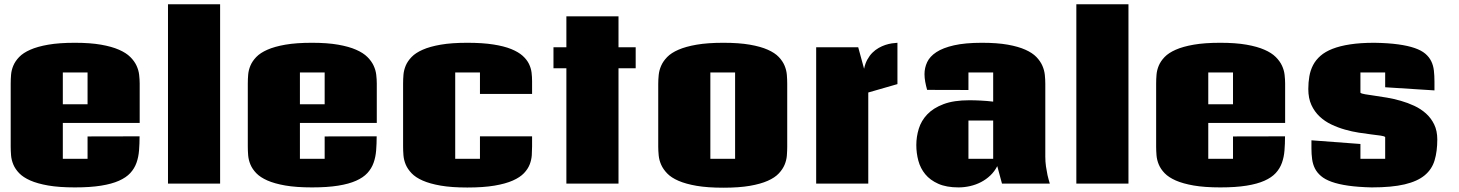

<svg xmlns="http://www.w3.org/2000/svg" viewBox="-20 -855 6792 894"><path d="M629.9 -220.2Q629.9 -185.5 627.4 -154.5Q625 -123.5 615.5 -96.9Q606 -70.3 586.7 -49.3Q567.4 -28.3 533.9 -13.4Q500.5 1.5 450.4 9.5Q400.4 17.6 328.6 17.6Q255.4 17.6 204.8 8.8Q154.3 0 121.1 -14.6Q87.9 -29.3 69.3 -48.6Q50.8 -67.9 42 -89.1Q33.2 -110.4 31.5 -131.8Q29.8 -153.3 29.8 -172.9V-465.8Q29.8 -485.4 31.5 -506.8Q33.2 -528.3 42 -549.3Q50.8 -570.3 69.3 -589.6Q87.9 -608.9 121.1 -623.5Q154.3 -638.2 204.8 -647Q255.4 -655.8 328.6 -655.8Q399.9 -655.8 450.2 -647Q500.5 -638.2 533.9 -623.5Q567.4 -608.9 586.7 -589.6Q606 -570.3 615.7 -549.3Q625.5 -528.3 627.9 -506.6Q630.4 -484.9 630.4 -465.8V-282.7H272.5V-115.7H387.7V-219.7ZM272.5 -369.6H387.7V-517.6H272.5Z M1004.9 0H762.2V-835H1004.9Z M1733.9 -220.2Q1733.9 -185.5 1731.4 -154.5Q1729 -123.5 1719.5 -96.9Q1710 -70.3 1690.7 -49.3Q1671.4 -28.3 1637.9 -13.4Q1604.5 1.5 1554.4 9.5Q1504.4 17.6 1432.6 17.6Q1359.4 17.6 1308.8 8.8Q1258.3 0 1225.1 -14.6Q1191.9 -29.3 1173.3 -48.6Q1154.8 -67.9 1146 -89.1Q1137.2 -110.4 1135.5 -131.8Q1133.8 -153.3 1133.8 -172.9V-465.8Q1133.8 -485.4 1135.5 -506.8Q1137.2 -528.3 1146 -549.3Q1154.8 -570.3 1173.3 -589.6Q1191.9 -608.9 1225.1 -623.5Q1258.3 -638.2 1308.8 -647Q1359.4 -655.8 1432.6 -655.8Q1503.9 -655.8 1554.2 -647Q1604.5 -638.2 1637.9 -623.5Q1671.4 -608.9 1690.7 -589.6Q1710 -570.3 1719.7 -549.3Q1729.5 -528.3 1731.9 -506.6Q1734.4 -484.9 1734.4 -465.8V-282.7H1376.5V-115.7H1491.7V-219.7ZM1376.5 -369.6H1491.7V-517.6H1376.5Z M2457.5 -220.2V-172.9Q2457.5 -153.8 2456.1 -132.1Q2454.6 -110.4 2446.3 -89.1Q2438 -67.9 2419.7 -48.6Q2401.4 -29.3 2367.9 -14.4Q2334.5 0.5 2282.7 9.3Q2231 18.1 2155.8 18.1Q2082.5 18.1 2032 9.3Q1981.4 0.5 1948.2 -14.2Q1915 -28.8 1896.5 -48.3Q1877.9 -67.9 1869.1 -88.9Q1860.4 -109.9 1858.6 -131.6Q1856.9 -153.3 1856.9 -172.9V-465.8Q1856.9 -485.4 1858.6 -506.8Q1860.4 -528.3 1869.1 -549.3Q1877.9 -570.3 1896.5 -589.6Q1915 -608.9 1948.2 -623.5Q1981.4 -638.2 2032 -647Q2082.5 -655.8 2155.8 -655.8Q2227.1 -655.8 2277.1 -647.9Q2327.1 -640.1 2360.6 -626.5Q2394 -612.8 2413.6 -595.2Q2433.1 -577.6 2442.9 -557.6Q2452.6 -537.6 2455.1 -517.1Q2457.5 -496.6 2457.5 -477.5V-417.5H2214.8V-517.6H2099.6V-115.7H2214.8V-220.2Z M2859.9 0H2617.2V-537.1H2557.1V-634.8H2617.2V-778.8H2859.9V-634.8H2939.9V-537.1H2859.9Z M3287.6 -115.7H3402.8V-517.6H3287.6ZM3348.1 19Q3274.9 19 3223.9 10.3Q3172.9 1.5 3139.2 -13.2Q3105.5 -27.8 3086.7 -47.4Q3067.9 -66.9 3058.6 -87.9Q3049.3 -108.9 3047.1 -130.6Q3044.9 -152.3 3044.9 -171.9V-464.8Q3044.9 -484.4 3047.1 -506.1Q3049.3 -527.8 3058.6 -549.1Q3067.9 -570.3 3086.7 -589.6Q3105.5 -608.9 3139.2 -623.5Q3172.9 -638.2 3223.9 -647Q3274.9 -655.8 3348.1 -655.8Q3420.9 -655.8 3471.4 -647Q3522 -638.2 3554.9 -623.5Q3587.9 -608.9 3606.2 -589.6Q3624.5 -570.3 3633.3 -549.1Q3642.1 -527.8 3643.8 -506.1Q3645.5 -484.4 3645.5 -464.8V-171.9Q3645.5 -152.3 3643.8 -130.6Q3642.1 -108.9 3633.3 -87.9Q3624.5 -66.9 3606.2 -47.4Q3587.9 -27.8 3554.9 -13.2Q3522 1.5 3471.4 10.3Q3420.9 19 3348.1 19Z M3780.3 0V-634.8H3976.1L4003.4 -534.7Q4008.3 -559.1 4018.6 -577.6Q4028.8 -596.2 4042.2 -609.6Q4055.7 -623 4071.3 -631.8Q4086.9 -640.6 4102.5 -645.8Q4118.2 -650.9 4132.8 -653.1Q4147.5 -655.3 4158.7 -655.8V-463.4L4022.9 -424.3V0Z M4645.5 0 4623.5 -81.5Q4610.8 -56.6 4591.3 -38.1Q4571.8 -19.5 4547.9 -7.1Q4523.9 5.4 4496.8 11.5Q4469.7 17.6 4442.9 17.6Q4386.7 17.6 4348.9 0.7Q4311 -16.1 4288.3 -43.7Q4265.6 -71.3 4256.1 -106.7Q4246.6 -142.1 4246.6 -179.7Q4246.6 -218.3 4258.1 -255.6Q4269.5 -293 4297.6 -322.5Q4325.7 -352.1 4373.3 -370.1Q4420.9 -388.2 4493.2 -388.2Q4518.1 -388.2 4546.9 -386.7Q4575.7 -385.3 4604.5 -381.8V-517.6H4489.3V-436L4296.9 -436.5Q4291.5 -455.6 4288.1 -474.1Q4284.7 -492.7 4284.7 -509.8Q4284.7 -539.1 4297.1 -565.7Q4309.6 -592.3 4340.1 -612.3Q4370.6 -632.3 4422.1 -644Q4473.6 -655.8 4552.2 -655.8Q4623 -655.8 4672.4 -647Q4721.7 -638.2 4754.4 -623.5Q4787.1 -608.9 4805.7 -589.6Q4824.2 -570.3 4833.5 -549.1Q4842.8 -527.8 4845 -506.1Q4847.2 -484.4 4847.2 -464.8V-125.5Q4847.2 -102.1 4850.3 -80.1Q4853.5 -58.1 4857.4 -40Q4862.3 -19 4868.2 0ZM4489.3 -293.9V-115.7H4604.5V-293.9Z M5234.4 0H4991.7V-835H5234.4Z M5963.4 -220.2Q5963.4 -185.5 5960.9 -154.5Q5958.5 -123.5 5949 -96.9Q5939.5 -70.3 5920.2 -49.3Q5900.9 -28.3 5867.4 -13.4Q5834 1.5 5783.9 9.5Q5733.9 17.6 5662.1 17.6Q5588.9 17.6 5538.3 8.8Q5487.8 0 5454.6 -14.6Q5421.4 -29.3 5402.8 -48.6Q5384.3 -67.9 5375.5 -89.1Q5366.7 -110.4 5365 -131.8Q5363.3 -153.3 5363.3 -172.9V-465.8Q5363.3 -485.4 5365 -506.8Q5366.7 -528.3 5375.5 -549.3Q5384.3 -570.3 5402.8 -589.6Q5421.4 -608.9 5454.6 -623.5Q5487.8 -638.2 5538.3 -647Q5588.9 -655.8 5662.1 -655.8Q5733.4 -655.8 5783.7 -647Q5834 -638.2 5867.4 -623.5Q5900.9 -608.9 5920.2 -589.6Q5939.5 -570.3 5949.2 -549.3Q5959 -528.3 5961.4 -506.6Q5963.9 -484.9 5963.9 -465.8V-282.7H5606V-115.7H5721.2V-219.7ZM5606 -369.6H5721.2V-517.6H5606Z M6429.7 -216.8Q6425.8 -221.2 6408.2 -223.6Q6390.6 -226.1 6364.7 -229.2Q6338.9 -232.4 6307.1 -237.3Q6275.4 -242.2 6242.7 -251.5Q6210 -260.7 6179.2 -275.4Q6148.4 -290 6124.5 -312.5Q6100.6 -335 6086.2 -366.2Q6071.8 -397.5 6071.8 -440.4Q6071.8 -471.7 6076.7 -499.8Q6081.5 -527.8 6094 -551.8Q6106.4 -575.7 6128.4 -595Q6150.4 -614.3 6184.6 -627.7Q6218.8 -641.1 6266.6 -648.4Q6314.5 -655.8 6379.4 -655.8Q6444.3 -654.8 6490.2 -648.4Q6536.1 -642.1 6567.1 -631.3Q6598.1 -620.6 6616.5 -605Q6634.8 -589.4 6644.3 -569.8Q6653.8 -550.3 6656.5 -526.6Q6659.2 -502.9 6659.2 -476.1V-434.1L6429.7 -448.7V-517.6H6314.5V-423.3Q6318.8 -418.9 6336.7 -416Q6354.5 -413.1 6380.4 -409.4Q6406.2 -405.8 6438 -400.4Q6469.7 -395 6502.2 -385.7Q6534.7 -376.5 6565.2 -362.3Q6595.7 -348.1 6619.6 -326.7Q6643.6 -305.2 6658 -275.4Q6672.4 -245.6 6672.4 -205.6Q6672.4 -150.4 6659.9 -108.6Q6647.5 -66.9 6613.8 -38.8Q6580.1 -10.7 6520.5 3.4Q6460.9 17.6 6366.7 17.6Q6303.2 16.1 6257.6 9.5Q6211.9 2.9 6180.7 -8.3Q6149.4 -19.5 6130.9 -35.4Q6112.3 -51.3 6102.5 -70.8Q6092.8 -90.3 6089.6 -113.8Q6086.4 -137.2 6086.4 -163.6V-201.7L6314.5 -184.6V-115.7H6429.7Z"/></svg>

Font: Coda Caption ExtraBold
Style: Regular
Weight: 800
Designer: vernon adams
Foundry: vernon adams
Version: Version 1.002